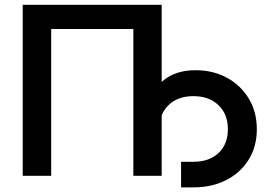

<svg xmlns="http://www.w3.org/2000/svg" viewBox="-20 -748 1158 817"><path d="M668 -727.5V0H547.4V-624.5H197.8V0H76.7V-727.5ZM750.5 49.3V-59.6H802.7Q870.1 -59.6 909.9 -96.9Q949.7 -134.3 949.7 -198.2Q949.7 -262.2 909.7 -300.5Q869.6 -338.9 802.7 -338.9Q734.9 -338.9 695.3 -298.8Q655.8 -258.8 655.8 -189.9H597.2Q597.2 -272.5 621.3 -330.6Q645.5 -388.7 693.6 -418.9Q741.7 -449.2 812 -449.2Q886.7 -449.2 945.6 -417.2Q1004.4 -385.3 1038.6 -328.6Q1072.8 -272 1072.8 -198.2Q1072.8 -124.5 1038.1 -68.6Q1003.4 -12.7 942.6 18.3Q881.8 49.3 802.7 49.3Z"/></svg>

Font: Inter Cardless
Style: Medium
Weight: 500
Designer: Rasmus Andersson
Foundry: rsms
Version: Version 4.001;git-9221beed3